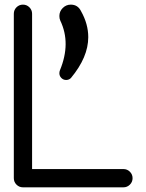

<svg xmlns="http://www.w3.org/2000/svg" viewBox="-20 -801 626 821"><path d="M39.1 -742.2Q39.1 -758.3 50.5 -769.8Q62 -781.2 78.1 -781.2Q94.2 -781.2 105.7 -769.8Q117.2 -758.3 117.2 -742.2V-78.1H507.8Q523.9 -78.1 535.4 -66.7Q546.9 -55.2 546.9 -39.1Q546.9 -22.9 535.4 -11.5Q523.9 0 507.8 0H78.1Q62 0 50.5 -11.5Q39.1 -22.9 39.1 -39.1ZM233.9 -732.4Q233.9 -752.4 248.3 -766.8Q262.7 -781.2 282.7 -781.2Q313 -781.2 326.7 -752.9Q357.4 -698.2 357.4 -642.1Q357.4 -556.6 283.2 -467.3Q274.9 -459 262.7 -459Q251 -459 242.4 -467.5Q233.9 -476.1 233.9 -487.8Q233.9 -494.6 236.3 -500.5Q284.2 -616.2 237.8 -712.9Q233.9 -721.7 233.9 -732.4Z"/></svg>

Font: Comfortaa
Style: Regular
Weight: 400
Designer: Johan Aakerlund - aajohan
Foundry: Johan Aakerlund
Version: Version 2.004 2013